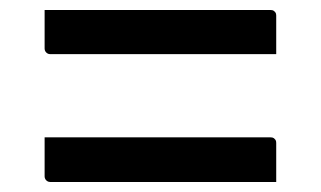

<svg xmlns="http://www.w3.org/2000/svg" viewBox="-20 -491 640 383"><path d="M69 -471H520Q524 -471 526 -469.5Q528 -468 529.5 -466Q531 -464 531 -460Q531 -440 531 -421.5Q531 -403 531 -383H80Q77 -383 74.5 -384.5Q72 -386 70.5 -388.5Q69 -391 69 -394Q69 -414 69 -432.5Q69 -451 69 -471ZM69 -217H520Q524 -217 526 -215.5Q528 -214 529.5 -212Q531 -210 531 -206Q531 -186 531 -167.5Q531 -149 531 -128H80Q77 -128 74.5 -129.5Q72 -131 70.5 -133.5Q69 -136 69 -139Q69 -160 69 -178.5Q69 -197 69 -217Z"/></svg>

Font: Rec Mono Linear
Style: Regular
Weight: 400
Monospace: yes
Version: Version 1.085; ttfautohint (v1.8.4.7-5d5b)